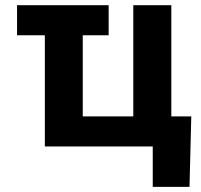

<svg xmlns="http://www.w3.org/2000/svg" viewBox="-20 -566 775 742"><path d="M399.9 -545.9V-429.7H299.8V-116.2H495.1V-545.9H642.1V-116.2H719.2L712.4 156.2H570.3V0H153.3V-429.7H45.9V-545.9Z"/></svg>

Font: Inter-Bold
Style: Bold
Weight: 700
Designer: Rasmus Andersson
Foundry: rsms
Version: Version 4.000;git-a52131595